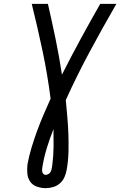

<svg xmlns="http://www.w3.org/2000/svg" viewBox="-20 -755 640 998"><path d="M218 223Q194 223 171.5 215Q149 207 136.5 188.5Q124 170 122 146Q120 122 123 98Q131 55 144 12Q157 -31 172.5 -73.5Q188 -116 206 -158Q224 -200 243 -242Q227 -368 201 -491Q175 -614 145 -735H229Q250 -644 269 -552Q288 -460 302 -367Q349 -460 399 -552Q449 -644 501 -735H585Q514 -612 447 -487.5Q380 -363 322 -235Q326 -191 330 -146.5Q334 -102 335.5 -57Q337 -12 336 33.5Q335 79 327 125Q324 144 316 163.5Q308 183 292.5 197Q277 211 257 217Q237 223 218 223ZM218 154Q224 154 231 150Q238 146 241.5 140.5Q245 135 247 128.5Q249 122 250 115L252 101Q258 54 258.5 8Q259 -38 258 -84Q239 -36 224 12.5Q209 61 201 109Q200 116 199 123.5Q198 131 199.5 137.5Q201 144 205.5 149Q210 154 218 154Z"/></svg>

Font: Iosevka Aile Oblique
Style: Regular
Weight: 400
Italic angle: -9°
Designer: Belleve Invis
Foundry: Belleve Invis
Version: Version 31.1.0; ttfautohint (v1.8.4)